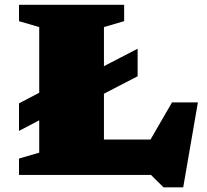

<svg xmlns="http://www.w3.org/2000/svg" viewBox="-20 -727 860 798"><path d="M412 -614.5V-452L552 -524.5V-410L412 -337.5V-147H605.5L695 -301.5H802.5L741.5 51.5H659.5L607.5 0H59V-68L143 -92.5V-227L59 -183V-297.5L143 -341.5V-614.5L59 -639V-707H496V-639Z"/></svg>

Font: Newsreader Caption ExtraBold
Style: Regular
Weight: 800
Designer: Hugues Gentile
Foundry: Production Type
Version: Version 1.001